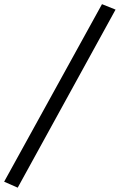

<svg xmlns="http://www.w3.org/2000/svg" viewBox="-153 -741 570 913"><path d="M-68.8 151.4 -133.3 123 332 -721.2 396.5 -695.3Z"/></svg>

Font: Elstob 6pt SemiBold
Style: Italic
Weight: 600
Italic angle: -20°
Designer: Peter S. Baker
Version: Version 1.015